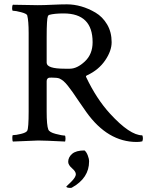

<svg xmlns="http://www.w3.org/2000/svg" viewBox="-20 -665 694 906"><path d="M301.8 98.6Q301.8 77.1 320.3 61Q338.9 44.9 378.9 44.9Q387.7 51.8 394 67.9Q400.4 84 400.4 96.7Q400.4 174.8 320.3 219.7Q318.4 221.7 312.5 221.7Q293 221.7 293 214.8L315.4 193.4Q337.9 170.9 337.9 157.2Q337.9 144.5 319.8 128.9Q301.8 113.3 301.8 98.6ZM280.3 -601.6Q236.3 -601.6 211.9 -594.7Q208 -593.8 205.6 -587.4Q203.1 -581.1 201.7 -558.1Q200.2 -535.2 200.2 -487.3V-369.1Q200.2 -340.8 285.2 -340.8H309.6Q343.8 -340.8 380.4 -375Q417 -409.2 417 -465.8Q417 -601.6 280.3 -601.6ZM295.9 -644.5Q329.1 -644.5 363.3 -634.8Q397.5 -625 430.7 -605.5Q463.9 -585.9 485.4 -549.8Q506.8 -513.7 506.8 -465.8Q506.8 -424.8 476.1 -379.9Q445.3 -335 392.6 -310.5Q382.8 -306.6 386.7 -300.8Q435.5 -198.2 499 -128.9Q592.8 -26.4 651.4 -26.4Q654.3 -20.5 654.3 -12.7Q654.3 -3.9 651.4 2Q640.6 4.9 625 4.9Q488.3 4.9 387.7 -135.7Q372.1 -157.2 352.1 -187Q332 -216.8 322.8 -230Q313.5 -243.2 301.3 -258.8Q289.1 -274.4 279.8 -282.2Q270.5 -290 259.8 -294.9Q249 -298.8 223.6 -298.8Q215.8 -298.8 211.9 -298.3Q208 -297.9 204.1 -293.9Q200.2 -290 200.2 -282.2V-138.7Q200.2 -73.2 208 -53.7Q212.9 -41 242.7 -33.2Q272.5 -25.4 285.2 -25.4Q289.1 -25.4 289.1 -11.7Q289.1 -2.9 287.1 2.9Q189.5 -2 160.2 -2L41 2.9Q38.1 0 38.1 -14.6Q38.1 -27.3 41 -27.3Q54.7 -27.3 79.1 -33.2Q103.5 -39.1 108.4 -47.9Q115.2 -59.6 115.2 -139.6V-508.8Q115.2 -566.4 108.4 -592.8Q105.5 -600.6 79.6 -607.4Q53.7 -614.3 41 -614.3Q37.1 -614.3 37.1 -626Q37.1 -638.7 41 -642.6L158.2 -640.6Q187.5 -640.6 227.5 -642.6Q267.6 -644.5 295.9 -644.5Z"/></svg>

Font: Crimson Text
Style: Roman
Weight: 400
Version: Version 0.13